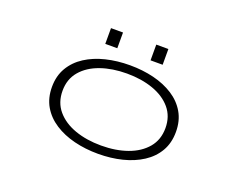

<svg xmlns="http://www.w3.org/2000/svg" viewBox="-109 -863 1318 1066"><g transform="rotate(20 550.0 -330.0)"><path d="M551.5 11Q476 11 409.8 -5.5Q343.5 -22 292.8 -54.8Q242 -87.5 213.2 -136.5Q184.5 -185.5 184.5 -251Q184.5 -316.5 213.5 -365.5Q242.5 -414.5 293 -447Q343.5 -479.5 410 -495.8Q476.5 -512 551.5 -512Q626.5 -512 692.8 -495.8Q759 -479.5 809.5 -447Q860 -414.5 888.5 -365.5Q917 -316.5 917 -251Q917 -185.5 888.5 -136.5Q860 -87.5 809.5 -54.8Q759 -22 692.8 -5.5Q626.5 11 551.5 11ZM551.5 -38Q638 -38 706.5 -62.5Q775 -87 815 -134.5Q855 -182 855 -251Q855 -320 815 -367.2Q775 -414.5 706.2 -438.8Q637.5 -463 551.5 -463Q465.5 -463 396.5 -438.8Q327.5 -414.5 287.2 -367.2Q247 -320 247 -251Q247 -182 287.2 -134.5Q327.5 -87 396.2 -62.5Q465 -38 551.5 -38ZM381 -669.5H452V-576.5H381ZM648.5 -669.5H720V-576.5H648.5Z"/></g></svg>

Font: Trispace Expanded ExtraLight
Style: Regular
Weight: 200
Width: 7
Designer: Tyler Finck
Foundry: Etcetera Type Company
Version: Version 1.210; ttfautohint (v1.8.3)